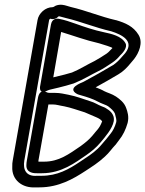

<svg xmlns="http://www.w3.org/2000/svg" viewBox="-20 -752 627 829"><path d="M187 -362C192 -365 220 -370 234 -374C243 -376 254 -379 265 -382L299 -392C300 -392 300 -393 301 -393C339 -408 374 -430 405 -445C426 -455 447 -470 464 -481C479 -491 490 -502 499 -513C507 -520 532 -546 522 -565C505 -597 460 -606 428 -613C385 -622 344 -636 305 -650C282 -658 260 -666 233 -671C226 -672 205 -673 200 -646L154 -384C154 -384 142 -339 187 -362ZM210 -418 244 -614C297 -598 347 -579 408 -565C424 -560 469 -547 465 -544C455 -535 451 -528 441 -521C424 -510 406 -498 389 -489C356 -473 323 -452 291 -439L259 -430C239 -425 231 -423 210 -418ZM85 -59 192 -665C193 -669 197 -672 199 -671C209 -667 223 -671 230 -679C234 -683 236 -682 246 -679L265 -674C329 -659 390 -633 460 -617C508 -602 561 -574 521 -523L506 -506C495 -493 484 -482 470 -472C426 -446 386 -423 341 -399C333 -395 266 -372 313 -346C315 -345 323 -342 328 -341C356 -333 381 -325 401 -314C419 -304 439 -299 447 -293C460 -283 472 -272 476 -262C480 -248 484 -233 482 -225C476 -203 467 -186 456 -173L441 -154C424 -135 415 -122 402 -110C379 -88 356 -74 326 -54C277 -21 228 7 159 7H142H140C94 11 78 -18 85 -59ZM142 -665 35 -59C33 -50 33 -43 33 -32C30 24 75 61 134 57H150C234 57 297 20 349 -14C378 -33 404 -49 433 -76C452 -93 465 -113 477 -125L479 -127L494 -147C511 -168 523 -193 531 -221C538 -249 530 -271 525 -285C517 -309 497 -324 481 -335C463 -347 442 -352 431 -358C419 -365 406 -370 393 -375C426 -393 459 -412 491 -431C512 -443 529 -461 543 -478L559 -497C580 -524 599 -568 578 -602C556 -638 522 -653 481 -665H480C414 -680 354 -706 285 -722L268 -727C258 -730 241 -735 222 -728C218 -727 212 -721 207 -721C176 -721 147 -695 142 -665ZM94 -41C91 -2 133 -4 140 -4H161C246 -4 305 -50 352 -82C375 -98 395 -114 415 -138C434 -161 465 -196 471 -228C477 -263 446 -279 440 -283C435 -287 425 -291 419 -293C401 -300 390 -309 369 -315C340 -324 311 -336 275 -343C258 -346 241 -351 217 -351H194C189 -351 185 -352 183 -353C183 -353 152 -373 144 -330L96 -59C95 -53 94 -47 94 -41ZM146 -54V-59L189 -301H208C224 -301 237 -296 257 -293C287 -287 313 -277 346 -267C363 -260 376 -254 395 -246C407 -241 417 -235 421 -228C409 -196 398 -191 378 -165C363 -148 351 -138 328 -121C278 -87 235 -54 170 -54H149Z"/></svg>

Font: Blanket
Style: OutlineObl
Weight: 400
Foundry: Cannot Into Space Fonts
Version: Version 0.9